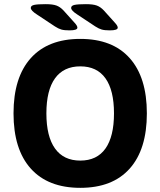

<svg xmlns="http://www.w3.org/2000/svg" viewBox="-20 -895 771 923"><path d="M45 -350Q45 -523 128 -615.5Q211 -708 366 -708Q521 -708 603.5 -615.5Q686 -523 686 -350Q686 -177 603.5 -84.5Q521 8 366 8Q211 8 128 -84.5Q45 -177 45 -350ZM528 -350Q528 -461 487 -518.5Q446 -576 366 -576Q286 -576 244.5 -518.5Q203 -461 203 -350Q203 -239 244.5 -181Q286 -123 366 -123Q446 -123 487 -181Q528 -239 528 -350ZM244 -768 158 -825Q128 -844 128 -857Q128 -868 144.5 -871.5Q161 -875 199 -875Q233 -875 251 -868.5Q269 -862 285 -845L339 -785Q352 -771 352 -762Q352 -749 314 -749Q289 -749 275 -753Q261 -757 244 -768ZM438 -768 352 -825Q322 -844 322 -857Q322 -868 338.5 -871.5Q355 -875 393 -875Q427 -875 445 -868.5Q463 -862 479 -845L533 -785Q546 -771 546 -762Q546 -749 508 -749Q483 -749 469 -753Q455 -757 438 -768Z"/></svg>

Font: Asap-Bold
Style: Bold
Weight: 700
Designer: Pablo Cosgaya
Foundry: Omnibus-Type
Version: Version 2.000; ttfautohint (v1.8)